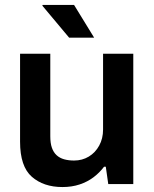

<svg xmlns="http://www.w3.org/2000/svg" viewBox="-20 -743 623 775"><path d="M232 12Q156 12 108.5 -29.5Q61 -71 61 -171V-526H183V-193Q183 -165 189.5 -146.5Q196 -128 208.5 -116.5Q221 -105 239 -100Q257 -95 279 -95Q312 -95 338.5 -111Q365 -127 380.5 -155.5Q396 -184 396 -220V-526H518V0H417L407 -70H400Q382 -46 357.5 -27.5Q333 -9 301.5 1.5Q270 12 232 12ZM360 -591H259L151 -720L152 -723H279Z"/></svg>

Font: Archivo SemiBold SemiBold
Style: Regular
Weight: 600
Version: Version 2.001